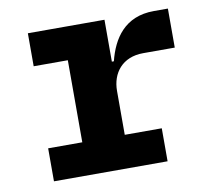

<svg xmlns="http://www.w3.org/2000/svg" viewBox="-63 -587 727 659"><g transform="rotate(-10 300.0 -258.0)"><path d="M74 0H470V-115H341V-268C341 -330 379 -380 452 -380H562V-516H513C411 -516 367 -446 348 -370H341V-516H74V-401H193V-115H74Z"/></g></svg>

Font: IBM Plex Mono
Style: Bold
Weight: 700
Monospace: yes
Designer: Mike Abbink, Paul van der Laan, Pieter van Rosmalen
Foundry: Bold Monday
Version: Version 2.004